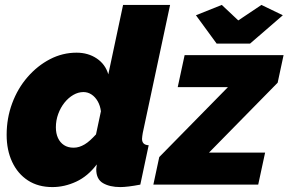

<svg xmlns="http://www.w3.org/2000/svg" viewBox="-20 -750 1172 780"><path d="M193 10Q135 10 93.5 -17Q52 -44 29.5 -92Q7 -140 7 -202Q7 -270 29.5 -330.5Q52 -391 92 -437Q132 -483 183 -509.5Q234 -536 291 -536Q338 -536 373 -512.5Q408 -489 420 -448L480 -730H671L560 -210Q559 -203 558 -197Q557 -191 557 -186Q557 -161 584 -160L550 0Q524 5 503.5 7.5Q483 10 469 10Q426 10 398.5 -6Q371 -22 371 -62Q371 -65 371.5 -68.5Q372 -72 372.5 -75.5Q373 -79 373 -82Q337 -34 289.5 -12Q242 10 193 10ZM279 -150Q291 -150 302 -153.5Q313 -157 324 -163.5Q335 -170 346.5 -180.5Q358 -191 370 -204L390 -298Q387 -321 377 -338.5Q367 -356 352 -366Q337 -376 319 -376Q298 -376 278 -364.5Q258 -353 242 -333Q226 -313 216.5 -287Q207 -261 207 -233Q207 -208 215.5 -189.5Q224 -171 240 -160.5Q256 -150 279 -150ZM627 -112 906 -396H702L730 -526H1132L1108 -414L829 -130H1057L1029 0H603ZM776 -688 881 -730 948 -667 1042 -730 1129 -688 996 -573H860Z"/></svg>

Font: Raleway Thin Black
Style: Italic
Weight: 900
Italic angle: -12°
Version: Version 4.026